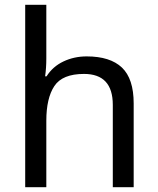

<svg xmlns="http://www.w3.org/2000/svg" viewBox="-20 -780 658 800"><path d="M173 -537Q173 -497 168 -462H174Q200 -503 244.5 -524Q289 -545 341 -545Q439 -545 488 -498.5Q537 -452 537 -349V0H450V-343Q450 -472 330 -472Q240 -472 206.5 -421.5Q173 -371 173 -277V0H85V-760H173Z"/></svg>

Font: Noto Sans Mende Kikakui
Style: Regular
Weight: 400
Designer: Monotype Design Team
Foundry: Monotype Imaging Inc.
Version: Version 2.003; ttfautohint (v1.8.4.7-5d5b)